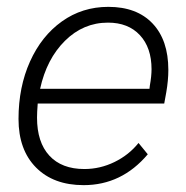

<svg xmlns="http://www.w3.org/2000/svg" viewBox="-20 -530 543 560"><path d="M471 -326Q471 -296 465 -261L459 -228H90Q88 -202 88 -187Q88 -115 124 -76Q160 -37 226 -37Q272 -37 314 -57.5Q356 -78 384 -113L411 -80Q335 10 224 10Q136 10 85 -41.5Q34 -93 34 -183Q34 -276 67.5 -350.5Q101 -425 160.5 -467.5Q220 -510 296 -510Q379 -510 425 -461.5Q471 -413 471 -326ZM422 -328Q422 -391 388 -427.5Q354 -464 295 -464Q223 -464 169.5 -411Q116 -358 97 -271H416L417 -280Q422 -308 422 -328Z"/></svg>

Font: Sarabun ExtraLight
Style: Italic
Weight: 275
Italic angle: -10°
Designer: Suppakit Chalermlarp | Katatrad Co.,Ltd.
Foundry: Cadson Demak Co.,Ltd.
Version: Version 1.000; ttfautohint (v1.6)